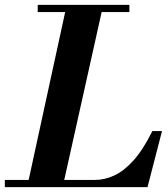

<svg xmlns="http://www.w3.org/2000/svg" viewBox="-49 -774 695 794"><path d="M63 0 227 -754H378L210 0ZM-29 0V-30H344Q384 -30 424 -48.5Q464 -67 503.5 -111Q543 -155 581 -232H621L561 0ZM107 -724V-754H486V-724Z"/></svg>

Font: Libre Bodoni
Style: Bold Italic
Weight: 700
Italic angle: -13°
Version: Version 2.005;gftools[0.9.23]